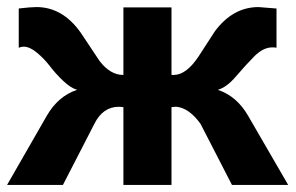

<svg xmlns="http://www.w3.org/2000/svg" viewBox="-25 -523 838 543"><path d="M193 -269Q175 -274 153.5 -294.5Q132 -315 116 -336Q100 -357 79.5 -374Q59 -391 42 -391Q35 -391 28 -388V-499Q62 -503 78 -503Q152 -503 203 -431L257 -350Q287 -311 324 -311V-502H460V-311H466Q502 -311 537 -364L583 -435Q634 -503 706 -503L756 -499H757V-388Q753 -389 745 -389Q719 -389 693.5 -363Q668 -337 642 -306.5Q616 -276 591 -269Q645 -251 677 -195L790 0H631L542 -173Q510 -217 475 -221Q465 -221 460 -220V0H324V-220L312 -221H311Q266 -221 242 -173L153 0H-5L107 -195Q139 -251 193 -269Z"/></svg>

Font: cwTeXHei
Style: Medium
Weight: 500
Version: Version 1.17